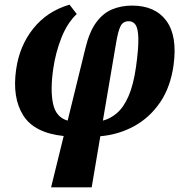

<svg xmlns="http://www.w3.org/2000/svg" viewBox="-20 -574 799 823"><path d="M199 229 253 9Q127 -4 79.5 -79.5Q32 -155 49 -275Q63 -377 122.5 -451.5Q182 -526 278 -554L309 -514Q268 -475 243 -411.5Q218 -348 208 -278Q195 -187 207.5 -129Q220 -71 270 -57L346 -367Q363 -438 392.5 -478Q422 -518 461 -534Q500 -550 546 -550Q645 -550 693 -485Q741 -420 724 -295Q711 -201 666.5 -135.5Q622 -70 555.5 -33.5Q489 3 410 10L373 229ZM478 -392 421 -57Q453 -65 481.5 -89.5Q510 -114 531 -162Q552 -210 563 -287Q574 -367 573 -409Q572 -451 561.5 -467Q551 -483 532 -483Q507 -483 496.5 -461.5Q486 -440 478 -392Z"/></svg>

Font: Noto Serif SemiCondensed ExtraBold
Style: Italic
Weight: 800
Width: 4
Italic angle: -12°
Designer: Monotype Design Team
Foundry: Monotype Imaging Inc.
Version: Version 2.014; ttfautohint (v1.8.4.7-5d5b)